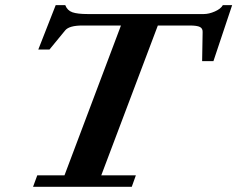

<svg xmlns="http://www.w3.org/2000/svg" viewBox="-20 -717 911 737"><path d="M106.9 0 123 -43.9H227.5L444.3 -619.1H296.9Q245.1 -619.1 230 -600.1L169.9 -526.9H127L193.8 -697.3H230.5Q238.3 -676.8 257.8 -669.9Q277.3 -663.1 316.4 -663.1H762.2Q782.2 -663.1 804.9 -673.1Q827.6 -683.1 835.4 -697.3H871.1L799.3 -482.4H755.9L757.8 -594.2Q758.3 -607.9 747.3 -613.5Q736.3 -619.1 708 -619.1H585.9L368.7 -43.9H501.5L485.8 0Z"/></svg>

Font: Elstob 6pt
Style: Italic
Weight: 700
Italic angle: -20°
Designer: Peter S. Baker
Version: Version 1.015